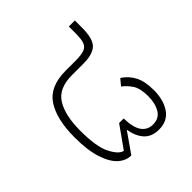

<svg xmlns="http://www.w3.org/2000/svg" viewBox="-164 -704 834 834"><g transform="rotate(-45 253.0 -287.0)"><path d="M344 10Q299 10 275 -17Q251 -44 244 -89L179 4Q147 4 120.5 -19.5Q94 -43 77 -94Q60 -145 60 -225Q60 -337 100 -397.5Q140 -458 237 -458H297Q333 -458 351.5 -464.5Q370 -471 376.5 -489Q383 -507 383 -543V-584H420V-539Q420 -472 395.5 -448.5Q371 -425 314 -425H243Q162 -425 130 -374Q98 -323 98 -228Q98 -129 121.5 -83.5Q145 -38 170 -33L241 -133H269Q270 -77 288.5 -50.5Q307 -24 341 -24Q378 -24 395.5 -53Q413 -82 413 -126Q413 -174 396.5 -199Q380 -224 359 -239L383 -268Q415 -247 432 -214Q449 -181 449 -128Q449 -67 422.5 -28.5Q396 10 344 10Z"/></g></svg>

Font: Noto Sans Thai UI SemCond ExtLt
Style: Regular
Weight: 200
Width: 4
Designer: Monotype Design Team
Foundry: Monotype Imaging Inc.
Version: Version 2.000